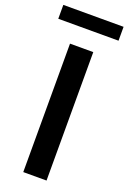

<svg xmlns="http://www.w3.org/2000/svg" viewBox="-204 -966 683 1022"><g transform="rotate(20 137.5 -454.5)"><path d="M203.1 -727.5V0H71.3V-727.5ZM308.6 -909.2V-830.6H-32.7V-909.2Z"/></g></svg>

Font: Inter Semi Bold
Style: Regular
Weight: 600
Designer: Rasmus Andersson
Foundry: rsms
Version: Version 4.000;git-e0f93cc